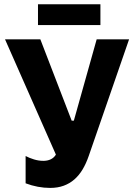

<svg xmlns="http://www.w3.org/2000/svg" viewBox="-20 -889 640 922"><path d="M220.8 13.4Q256.8 13.4 285.7 2.9Q314.6 -7.6 337.2 -27.4Q359.8 -47.2 376.7 -75.5Q393.6 -103.8 406 -139.8L599.8 -700H444.2L334.6 -309.6H324.2L173.8 -700H4.2L248.4 -146.6Q239.6 -131.8 224.1 -124.2Q208.6 -116.6 188.2 -116.6Q165.8 -116.6 143.2 -123.5Q120.6 -130.4 103 -139.8V-8.8Q131.6 2.2 161.6 7.8Q191.6 13.4 220.8 13.4ZM162.4 -768.6H462.2V-868.6H162.4Z"/></svg>

Font: Fixel Variable
Style: Regular
Weight: 100
Width: 3
Designer: AlfaBravo + MacPaw
Foundry: Kyrylo Tkachov, Marchela Mozhyna, Serhii Makarenko, Maria Weinstein, Zakhar Kryvoshyya
Version: Version 1.211